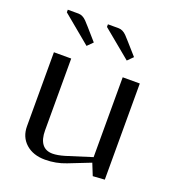

<svg xmlns="http://www.w3.org/2000/svg" viewBox="-125 -769 796 876"><g transform="rotate(20 272.5 -331.5)"><path d="M250 -658.2V-670.9H301.8Q322.3 -670.9 340.8 -651.9Q344.7 -648.4 360.8 -629.9L413.1 -570.8L387.2 -544.9ZM55.2 -658.2V-670.9H106.9Q127.4 -670.9 146 -651.9Q149.9 -648.4 166 -629.9L217.8 -570.8L191.9 -544.9ZM479 -466.8V0L421.9 3.9L398.9 -53.2L292 -11.2Q243.7 7.8 190.9 7.8Q132.8 7.8 97.4 -23.9Q62 -55.7 62 -107.9V-466.8H146V-118.2Q146 -75.2 163.1 -52.5Q180.2 -29.8 213.9 -29.8Q237.3 -29.8 272 -40L396 -79.1V-466.8Z"/></g></svg>

Font: Resagokr
Style: Regular
Weight: 500
Designer: gluk
Foundry: gluk
Version: Version 0.95